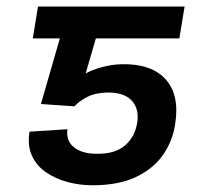

<svg xmlns="http://www.w3.org/2000/svg" viewBox="-20 -548 614 577"><path d="M203.6 -228.5 103 -235.4 187.5 -528.3H534.7L519 -432.6H268.1L237.3 -327.1Q254.9 -337.4 285.4 -345.9Q315.9 -354.5 346.2 -355Q435.1 -356.9 477.8 -309.6Q520.5 -262.2 506.3 -174.3Q498 -121.6 468.3 -80.3Q438.5 -39.1 386.5 -15.1Q334.5 8.8 257.8 8.8Q219.2 8.8 182.9 -1Q146.5 -10.7 117.9 -30.5Q89.4 -50.3 75.7 -80.8Q62 -111.3 68.8 -152.3L182.6 -159.7Q177.7 -125 202.6 -105.2Q227.5 -85.4 272.5 -85.9Q325.7 -85.4 355.5 -110.8Q385.3 -136.2 392.1 -178.2Q398.9 -219.7 377 -244.6Q355 -269.5 305.7 -270Q267.6 -269.5 243.4 -257.3Q219.2 -245.1 203.6 -228.5ZM244.6 -528.3 228.5 -432.6H78.6L94.2 -528.3Z"/></svg>

Font: Inter 16pt Medium
Style: Italic
Weight: 500
Italic angle: -9.3988°
Version: Version 4.001;git-66647c0bb